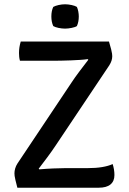

<svg xmlns="http://www.w3.org/2000/svg" viewBox="-20 -877 602 897"><path d="M314.4 -491.7Q329.9 -515.3 350.6 -542.7Q371.4 -570.2 392.6 -597.8L389.6 -600.8Q377.6 -598.8 356.3 -597.3Q335 -595.9 311 -594.9Q287.1 -593.9 266.1 -593.6Q245.2 -593.2 233.7 -593.2H73.2Q70.6 -602.4 69.7 -611.5Q68.8 -620.5 68.8 -629.4Q68.8 -643.4 70.8 -656.3Q72.8 -669.1 76.9 -683H489.1Q496.1 -659.3 499.4 -646.1Q502.7 -632.9 503.5 -626.1Q504.4 -619.3 504.4 -614.3Q504.4 -604.3 501.1 -593.7Q497.8 -583.1 490.4 -571.5L239.4 -196.3Q223.3 -172.1 201.8 -143.1Q180.3 -114.1 160.8 -88.8L163.8 -85.8Q195.4 -88.6 228.3 -90Q261.2 -91.5 284.5 -91.5H388.2Q427.6 -91.5 456.9 -96.4Q486.2 -101.3 506.4 -110.5Q509.9 -99.5 512.3 -86Q514.6 -72.4 514.6 -59.4Q514.6 -30.6 496.2 -15.3Q477.7 0 440.7 0H61.1Q55 -23.3 52.1 -35.8Q49.2 -48.3 48.3 -55.1Q47.5 -62 47.5 -67.4Q47.5 -78 50.9 -90Q54.4 -102.1 61.6 -113.2ZM219.9 -800.2Q219.9 -825.6 228.8 -844.7Q237.9 -849.9 253.7 -853.5Q269.5 -857 284 -857Q297.9 -857 314.6 -853.5Q331.2 -849.9 339.2 -844.7Q343.4 -835.7 345.8 -823.2Q348.1 -810.7 348.1 -800.2Q348.1 -774.7 339.2 -755.2Q331.5 -750 314.7 -746.7Q297.9 -743.3 284 -743.3Q269.5 -743.3 253.5 -746.6Q237.6 -749.9 228.8 -755.2Q219.9 -774.7 219.9 -800.2Z"/></svg>

Font: Signika SC
Style: Regular
Weight: 300
Designer: Anna Giedryś
Foundry: Anna Giedryś
Version: Version 2.000